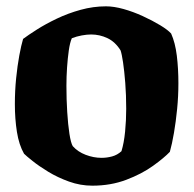

<svg xmlns="http://www.w3.org/2000/svg" viewBox="-20 -587 612 607"><path d="M272 0Q234 0 198 -13Q162 -26 132.5 -44Q103 -62 83 -78Q63 -94 56 -101Q40 -129 33.5 -170Q27 -211 27 -258Q27 -300 31 -339.5Q35 -379 41 -411.5Q47 -444 53 -464Q69 -476 96.5 -493.5Q124 -511 159.5 -528Q195 -545 235 -556Q275 -567 315 -567Q340 -567 370.5 -558.5Q401 -550 431.5 -536Q462 -522 486 -507.5Q510 -493 521 -481Q534 -452 539 -411Q544 -370 544 -324Q544 -283 540 -242.5Q536 -202 530 -167Q524 -132 517 -107Q499 -88 463.5 -62.5Q428 -37 379 -18.5Q330 0 272 0ZM301 -88Q318 -88 334.5 -92.5Q351 -97 364 -109Q372 -135 375.5 -171Q379 -207 379 -243Q379 -287 376 -325Q373 -363 369 -390Q365 -417 361 -428Q344 -455 319.5 -466.5Q295 -478 268 -478Q255 -478 238.5 -475Q222 -472 207 -466Q201 -452 197.5 -427.5Q194 -403 192 -374Q190 -345 190 -316Q190 -273 192.5 -233Q195 -193 199.5 -164Q204 -135 210 -125Q226 -107 251 -97.5Q276 -88 301 -88Z"/></svg>

Font: Texturina 12pt ExtraBold
Style: Regular
Weight: 800
Designer: Guillermo Torres Carreño
Foundry: Omnibus-Type
Version: Version 1.002